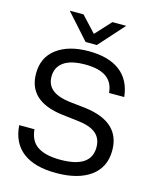

<svg xmlns="http://www.w3.org/2000/svg" viewBox="-130 -978 871 1073"><g transform="rotate(15 305.5 -442.0)"><path d="M30.8 -199.2H119.1Q125 -131.8 170.4 -102.1Q216.3 -71.8 301.8 -71.8Q480 -71.8 480 -190.9Q480 -242.7 445.8 -271Q411.6 -299.3 340.8 -307.1L248 -317.9Q46.9 -342.8 46.9 -502.9Q46.9 -596.2 115.2 -647.5Q184.1 -699.2 300.8 -699.2Q416 -699.2 481.4 -649.4Q546.9 -599.6 557.1 -502.9H469.2Q464.4 -563 422.9 -592.3Q381.3 -622.1 300.8 -622.1Q218.3 -622.1 176.8 -592.8Q134.8 -563.5 134.8 -508.8Q134.8 -461.4 167.5 -434.1Q200.2 -406.7 269 -397.9L366.2 -387.2Q569.8 -360.4 569.8 -196.8Q569.8 -99.6 498 -46.9Q426.3 5.9 297.9 5.9Q173.8 5.9 106 -45.9Q38.1 -97.7 30.8 -199.2ZM138.2 -890.1H217.8L301.8 -799.8L384.8 -890.1H464.8L334 -744.1H269Z"/></g></svg>

Font: D-DIN Exp
Style: Regular
Weight: 400
Width: 7
Designer: Charles Nix
Foundry: Datto Inc.
Version: Version 1.00